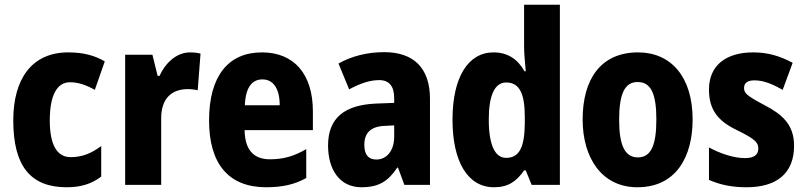

<svg xmlns="http://www.w3.org/2000/svg" viewBox="-20 -831 3398 810"><path d="M261 -41C321 -41 366 -55 407 -86V-215C366 -184 326 -168 278 -168C221 -168 190 -219 190 -323C190 -428 220 -484 275 -484C310 -484 342 -473 380 -452L422 -572C381 -596 334 -610 268 -610C114 -610 36 -498 36 -323C36 -129 110 -41 261 -41Z M782 -610C722 -610 676 -562 653 -511H645L623 -600H508V-51H660V-329C659 -414 703 -455 772 -455C787 -455 804 -453 814 -450L826 -605C810 -609 795 -610 782 -610Z M1085 -610C943 -610 862 -510 862 -323C862 -140 944 -41 1103 -41C1171 -41 1224 -53 1272 -80V-202C1219 -171 1174 -159 1119 -159C1049 -159 1013 -200 1012 -282H1300V-361C1300 -518 1221 -610 1085 -610ZM1087 -496C1134 -496 1160 -456 1160 -387H1013C1016 -466 1046 -496 1087 -496Z M1601 -611C1529 -611 1463 -594 1408 -563L1453 -454C1501 -480 1541 -493 1580 -493C1622 -493 1643 -467 1643 -417V-397L1565 -394C1434 -388 1364 -334 1364 -217C1364 -118 1411 -41 1505 -41C1579 -41 1618 -67 1656 -124H1659L1686 -51H1794V-414C1794 -546 1723 -611 1601 -611ZM1604 -300 1643 -302V-254C1643 -195 1611 -158 1568 -158C1536 -158 1517 -176 1517 -220C1517 -269 1543 -298 1604 -300Z M2064 -41C2124 -41 2159 -66 2191 -112H2198L2223 -51H2342V-811H2191V-635C2191 -604 2195 -568 2198 -530H2193C2164 -582 2121 -610 2062 -610C1956 -610 1889 -507 1889 -326C1889 -146 1955 -41 2064 -41ZM2115 -165C2069 -165 2042 -218 2042 -327C2042 -430 2068 -483 2115 -483C2172 -483 2194 -436 2194 -337V-310C2193 -210 2171 -165 2115 -165Z M2902 -327C2902 -509 2809 -610 2672 -610C2513 -610 2438 -495 2438 -327C2438 -166 2518 -41 2669 -41C2832 -41 2902 -169 2902 -327ZM2592 -326C2592 -434 2615 -485 2670 -485C2727 -485 2749 -434 2749 -327C2749 -219 2727 -167 2671 -167C2615 -167 2592 -220 2592 -326Z M3330 -216C3330 -306 3279 -349 3206 -387C3129 -428 3119 -438 3119 -460C3119 -481 3134 -492 3163 -492C3205 -492 3242 -474 3282 -452L3324 -566C3268 -596 3217 -610 3158 -610C3041 -610 2971 -554 2971 -453C2971 -369 3008 -321 3087 -283C3172 -242 3179 -227 3179 -204C3179 -178 3161 -164 3123 -164C3074 -164 3017 -184 2971 -209V-72C3022 -50 3070 -41 3130 -41C3258 -41 3330 -101 3330 -216Z"/></svg>

Font: Noto Sans Tamil UI Condensed ExtraBold
Style: Regular
Weight: 800
Width: 3
Designer: Jelle Bosma - Monotype Design Team
Foundry: Monotype Imaging Inc.
Version: Version 2.004